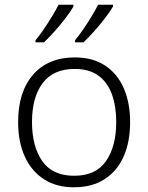

<svg xmlns="http://www.w3.org/2000/svg" viewBox="-20 -852 630 816"><path d="M533 -333Q533 -249 505.5 -187Q478 -125 424.5 -90.5Q371 -56 294 -56Q220 -56 167 -90Q114 -124 85.5 -186.5Q57 -249 57 -333Q57 -462 121 -535Q185 -608 298 -608Q374 -608 426.5 -573.5Q479 -539 506 -477Q533 -415 533 -333ZM116 -333Q116 -230 159.5 -167.5Q203 -105 295 -105Q388 -105 431 -168Q474 -231 474 -333Q474 -399 456 -450Q438 -501 399 -530Q360 -559 297 -559Q207 -559 161.5 -499Q116 -439 116 -333ZM460 -824Q448 -803 426.5 -775Q405 -747 380.5 -719.5Q356 -692 335 -672H299V-681Q315 -700 333.5 -727Q352 -754 369 -782Q386 -810 397 -832H460ZM292 -824Q280 -803 258.5 -775Q237 -747 212.5 -719.5Q188 -692 167 -672H131V-681Q147 -700 165.5 -727Q184 -754 201 -782Q218 -810 229 -832H292Z"/></svg>

Font: Noto Sans Malayalam UI Light
Style: Regular
Weight: 300
Designer: Jelle Bosma - Monotype Design Team
Foundry: Monotype Imaging Inc.
Version: Version 2.104; ttfautohint (v1.8.4.7-5d5b)